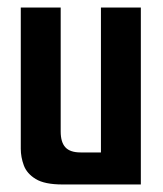

<svg xmlns="http://www.w3.org/2000/svg" viewBox="-20 -490 434 510"><path d="M146 0Q98.6 0 74.9 -14.5Q51.2 -29 43.2 -50.9Q35.2 -72.7 35.2 -94.7V-470H141.2V-140.7Q141.2 -112.2 153.7 -98.7Q166.2 -85.1 194 -85.1H248.1V-470H354.1V0Z"/></svg>

Font: Smooch Sans Thin
Style: Regular
Weight: 100
Designer: Robert E. Leuschke
Foundry: Robert E. Leuschke
Version: Version 1.010